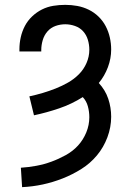

<svg xmlns="http://www.w3.org/2000/svg" viewBox="-20 -763 540 791"><path d="M71 8 66 -72Q98 -74 130 -80Q162 -86 192 -97Q222 -108 251 -124Q280 -140 301.5 -163.5Q323 -187 335.5 -217.5Q348 -248 348 -280Q348 -303 342 -325Q336 -347 321 -363Q275 -334 223.5 -316.5Q172 -299 120 -288L101 -366Q129 -372 156 -380Q183 -388 209.5 -398.5Q236 -409 260.5 -423Q285 -437 305 -457Q325 -477 336.5 -503.5Q348 -530 348 -558Q348 -579 342 -599Q336 -619 322.5 -634Q309 -649 289 -656Q269 -663 249 -663Q228 -663 208.5 -656Q189 -649 175.5 -633.5Q162 -618 156 -597.5Q150 -577 150 -557V-551H60V-560Q60 -585 65.5 -609.5Q71 -634 82.5 -656Q94 -678 112.5 -695.5Q131 -713 153 -724Q175 -735 199.5 -739Q224 -743 249 -743Q274 -743 298.5 -738.5Q323 -734 345.5 -723Q368 -712 386 -694.5Q404 -677 415.5 -655Q427 -633 432.5 -608.5Q438 -584 438 -559Q438 -522 424.5 -486Q411 -450 387 -421Q400 -407 410 -390.5Q420 -374 426 -356Q432 -338 435 -319.5Q438 -301 438 -282Q438 -239 422.5 -197.5Q407 -156 379.5 -123Q352 -90 315.5 -67Q279 -44 238.5 -28Q198 -12 156 -3Q114 6 71 8Z"/></svg>

Font: Iosevka Term Curly Medium
Style: Regular
Weight: 500
Designer: Belleve Invis
Foundry: Belleve Invis
Version: Version 32.3.0